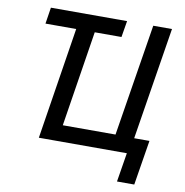

<svg xmlns="http://www.w3.org/2000/svg" viewBox="-92 -793 1002 1040"><g transform="rotate(10 409.0 -272.5)"><path d="M620 160 646 0H162L259 -615H90L104 -705H523L508 -615H361L278 -89H568L667 -705H770L671 -87H755L715 160Z"/></g></svg>

Font: Nunito Sans 7pt Condensed SemiBold
Style: Italic
Weight: 600
Width: 3
Italic angle: -9°
Designer: Vernon Adams
Foundry: Vernon Adams
Version: Version 3.101;gftools[0.9.27]